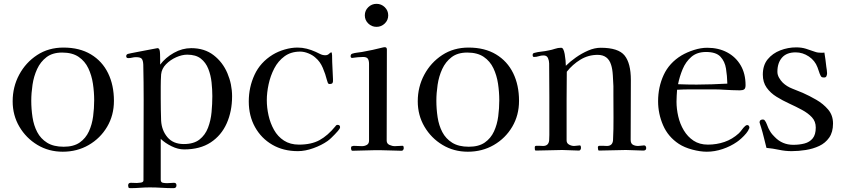

<svg xmlns="http://www.w3.org/2000/svg" viewBox="-20 -787 4395 1001"><path d="M471 -264Q471 -307 464.5 -350.5Q458 -394 440.5 -431Q423 -468 390 -490.5Q357 -513 304 -513Q254 -513 222.5 -489Q191 -465 173.5 -427Q156 -389 149.5 -345Q143 -301 143 -262Q143 -219 149.5 -176Q156 -133 174 -98.5Q192 -64 225.5 -43Q259 -22 312 -22Q364 -22 395.5 -44Q427 -66 443.5 -102Q460 -138 465.5 -180.5Q471 -223 471 -264ZM574 -261Q574 -186 538.5 -126Q503 -66 442.5 -31Q382 4 307 4Q234 4 175 -31.5Q116 -67 81 -126.5Q46 -186 46 -259Q46 -334 80 -397.5Q114 -461 173.5 -500Q233 -539 311 -539Q395 -539 454 -503.5Q513 -468 543.5 -405.5Q574 -343 574 -261Z M1087 -286Q1087 -320 1083 -357.5Q1079 -395 1066 -428Q1053 -461 1027 -481.5Q1001 -502 956 -502Q929 -502 898.5 -488.5Q868 -475 845.5 -452Q823 -429 820 -399Q818 -368 818 -336Q818 -304 818 -272Q818 -244 818.5 -215.5Q819 -187 820 -158Q823 -107 853 -71.5Q883 -36 938 -36Q990 -36 1020 -59.5Q1050 -83 1064.5 -121Q1079 -159 1083 -202.5Q1087 -246 1087 -286ZM1190 -285Q1190 -207 1162 -144Q1134 -81 1078.5 -44.5Q1023 -8 940 -8Q908 -8 874.5 -24.5Q841 -41 818 -63V150Q818 164 829.5 166Q841 168 851 168Q860 168 869 167Q878 166 887 166Q900 166 900 179Q900 194 885 194Q854 194 823 192Q792 190 761 190Q735 190 709.5 192Q684 194 658 194Q651 194 649.5 189Q648 184 648 180Q648 166 662 166Q670 166 678 166.5Q686 167 694 167Q701 167 714.5 165Q728 163 728 153Q728 49 728.5 -56Q729 -161 729 -265Q729 -312 728.5 -358Q728 -404 727 -450Q726 -472 719 -480.5Q712 -489 689 -489Q679 -489 669 -486.5Q659 -484 649 -484Q638 -484 638 -494Q638 -503 647 -506Q649 -507 665 -510Q681 -513 703.5 -517.5Q726 -522 748 -526Q770 -530 785 -533Q800 -536 801 -536Q809 -536 812 -526Q814 -520 814.5 -504.5Q815 -489 815 -473.5Q815 -458 815 -450Q843 -487 886.5 -511.5Q930 -536 977 -536Q1046 -536 1093.5 -499.5Q1141 -463 1165.5 -405.5Q1190 -348 1190 -285Z M1753 -124Q1753 -117 1742 -104.5Q1731 -92 1726 -87Q1717 -78 1708 -69Q1699 -60 1688 -52Q1657 -30 1614 -14.5Q1571 1 1533 1Q1457 1 1399.5 -32.5Q1342 -66 1309.5 -124.5Q1277 -183 1277 -258Q1277 -332 1307 -397Q1337 -462 1402 -502Q1430 -519 1464.5 -529Q1499 -539 1531 -539Q1556 -539 1579.5 -533Q1603 -527 1625 -517Q1638 -511 1650 -505Q1662 -499 1676 -499Q1688 -499 1695.5 -506.5Q1703 -514 1707 -514Q1710 -514 1710 -510Q1712 -498 1711.5 -486Q1711 -474 1712 -463Q1713 -441 1714 -419Q1715 -397 1716 -375V-372Q1717 -361 1714 -355Q1711 -349 1698 -349Q1691 -349 1688.5 -357Q1686 -365 1684 -371Q1677 -400 1663 -433Q1649 -466 1625 -486Q1610 -500 1587.5 -509Q1565 -518 1545 -518Q1497 -518 1463.5 -493.5Q1430 -469 1410 -430.5Q1390 -392 1380.5 -348Q1371 -304 1371 -265Q1371 -226 1380 -185.5Q1389 -145 1408.5 -110Q1428 -75 1460.5 -54Q1493 -33 1539 -33Q1603 -33 1646 -56.5Q1689 -80 1729 -129Q1733 -136 1740 -136Q1753 -136 1753 -124Z M2085 -15Q2085 -10 2082 -5.5Q2079 -1 2074 -1Q2046 -1 2018.5 -2.5Q1991 -4 1962 -4H1935Q1905 -4 1875.5 -2.5Q1846 -1 1817 -1Q1813 -1 1811.5 -6Q1810 -11 1810 -14Q1810 -19 1811 -21.5Q1812 -24 1817 -25Q1822 -27 1828.5 -26.5Q1835 -26 1841 -26Q1848 -26 1854 -25.5Q1860 -25 1867 -25Q1881 -25 1892.5 -31.5Q1904 -38 1904 -54V-454Q1904 -471 1898 -480.5Q1892 -490 1873 -490Q1859 -490 1844.5 -488.5Q1830 -487 1816 -485Q1808 -485 1808 -494Q1808 -504 1816 -507Q1828 -511 1841.5 -512.5Q1855 -514 1867 -516Q1895 -521 1923 -527Q1951 -533 1978 -540Q1981 -541 1986 -541Q1997 -541 1997 -529Q1997 -411 1996.5 -292Q1996 -173 1996 -54Q1996 -38 2010.5 -31.5Q2025 -25 2038 -25Q2048 -25 2058.5 -26Q2069 -27 2079 -27Q2083 -27 2084 -22Q2085 -17 2085 -15ZM2004 -707Q2004 -682 1986 -664.5Q1968 -647 1943 -647Q1918 -647 1900 -664.5Q1882 -682 1882 -707Q1882 -732 1900 -749.5Q1918 -767 1943 -767Q1968 -767 1986 -749.5Q2004 -732 2004 -707Z M2583 -264Q2583 -307 2576.5 -350.5Q2570 -394 2552.5 -431Q2535 -468 2502 -490.5Q2469 -513 2416 -513Q2366 -513 2334.5 -489Q2303 -465 2285.5 -427Q2268 -389 2261.5 -345Q2255 -301 2255 -262Q2255 -219 2261.5 -176Q2268 -133 2286 -98.5Q2304 -64 2337.5 -43Q2371 -22 2424 -22Q2476 -22 2507.5 -44Q2539 -66 2555.5 -102Q2572 -138 2577.5 -180.5Q2583 -223 2583 -264ZM2686 -261Q2686 -186 2650.5 -126Q2615 -66 2554.5 -31Q2494 4 2419 4Q2346 4 2287 -31.5Q2228 -67 2193 -126.5Q2158 -186 2158 -259Q2158 -334 2192 -397.5Q2226 -461 2285.5 -500Q2345 -539 2423 -539Q2507 -539 2566 -503.5Q2625 -468 2655.5 -405.5Q2686 -343 2686 -261Z M3349 -15Q3349 -2 3334 -2Q3312 -2 3289 -3.5Q3266 -5 3243 -5Q3209 -5 3173.5 -3.5Q3138 -2 3103 -2Q3099 -2 3098 -8.5Q3097 -15 3097 -19Q3097 -27 3107 -27Q3117 -27 3123 -27Q3128 -27 3133.5 -26.5Q3139 -26 3144 -26Q3173 -26 3176 -55Q3179 -114 3178.5 -174Q3178 -234 3178 -293Q3178 -304 3178 -315.5Q3178 -327 3178 -338Q3177 -361 3175 -394.5Q3173 -428 3166 -449Q3150 -501 3096 -501Q3047 -501 3006 -476Q2965 -451 2935 -413Q2934 -340 2934 -268Q2934 -196 2934 -124V-55Q2934 -40 2947 -33Q2960 -26 2973 -26Q2981 -26 2988.5 -27.5Q2996 -29 3003 -29Q3007 -29 3008 -24Q3009 -19 3009 -16Q3009 -12 3006.5 -7Q3004 -2 2998 -2Q2976 -2 2954.5 -3.5Q2933 -5 2911 -5Q2877 -5 2843 -3.5Q2809 -2 2774 -2Q2769 -2 2768.5 -8.5Q2768 -15 2768 -19Q2768 -27 2777 -27Q2786 -27 2791 -27Q2796 -27 2801 -26.5Q2806 -26 2811 -26Q2840 -26 2843 -55Q2844 -69 2844 -83Q2844 -97 2844 -111Q2844 -197 2844 -283.5Q2844 -370 2843 -456Q2843 -470 2837 -484Q2831 -498 2814 -498Q2801 -498 2789 -494Q2777 -490 2764 -490Q2757 -490 2757 -500Q2757 -502 2757.5 -504.5Q2758 -507 2759 -508Q2760 -509 2762 -509.5Q2764 -510 2765 -511Q2783 -516 2802.5 -518Q2822 -520 2840 -524Q2857 -527 2873 -532.5Q2889 -538 2905 -538Q2912 -538 2916 -531Q2921 -522 2924 -505.5Q2927 -489 2928.5 -472Q2930 -455 2930 -444Q2952 -466 2982.5 -487.5Q3013 -509 3046.5 -523.5Q3080 -538 3112 -538Q3204 -538 3236.5 -497.5Q3269 -457 3269 -370Q3269 -292 3268.5 -214Q3268 -136 3268 -58Q3268 -39 3279.5 -32.5Q3291 -26 3307 -26Q3315 -26 3323 -27.5Q3331 -29 3338 -29Q3344 -29 3346.5 -24.5Q3349 -20 3349 -15Z M3772 -351Q3771 -392 3765 -429.5Q3759 -467 3736 -491.5Q3713 -516 3661 -516Q3614 -516 3584.5 -490.5Q3555 -465 3539 -426.5Q3523 -388 3515 -348Q3540 -347 3564 -346.5Q3588 -346 3612 -346Q3652 -346 3692 -347.5Q3732 -349 3772 -351ZM3887 -122Q3887 -117 3885 -116Q3882 -106 3870.5 -92Q3859 -78 3845 -65.5Q3831 -53 3822 -47Q3789 -24 3747.5 -10Q3706 4 3665 4Q3631 4 3589.5 -7Q3548 -18 3519 -37Q3463 -74 3437 -134Q3411 -194 3411 -259Q3411 -333 3440 -396Q3469 -459 3533 -498Q3562 -515 3598 -526.5Q3634 -538 3667 -538Q3726 -538 3771 -514Q3816 -490 3841.5 -446.5Q3867 -403 3867 -343Q3867 -326 3859.5 -321Q3852 -316 3837 -316Q3817 -316 3797 -317Q3777 -318 3757 -319Q3729 -321 3701.5 -321Q3674 -321 3646 -321Q3612 -321 3578 -321Q3544 -321 3510 -319Q3509 -303 3508 -288Q3507 -273 3507 -257Q3507 -220 3516 -180.5Q3525 -141 3545 -107.5Q3565 -74 3596 -53.5Q3627 -33 3671 -33Q3716 -33 3757 -47Q3798 -61 3832 -92Q3841 -101 3848.5 -111.5Q3856 -122 3865 -130Q3870 -135 3876 -135Q3881 -135 3884 -131Q3887 -127 3887 -122Z M4323 -143Q4323 -98 4303 -69.5Q4283 -41 4251 -26Q4219 -11 4181 -5Q4143 1 4107 1Q4074 1 4041.5 -6Q4009 -13 3976 -16Q3969 -43 3962.5 -70Q3956 -97 3948 -123Q3947 -126 3943.5 -137Q3940 -148 3940 -149Q3940 -157 3945 -160.5Q3950 -164 3957 -164Q3964 -164 3967 -159Q3973 -152 3977.5 -140Q3982 -128 3986 -119Q3994 -103 4000 -94.5Q4006 -86 4019 -73Q4058 -32 4116 -32Q4148 -32 4174.5 -39Q4201 -46 4217 -65.5Q4233 -85 4233 -122Q4233 -154 4213 -175.5Q4193 -197 4161.5 -214Q4130 -231 4095 -247Q4060 -263 4028.5 -282.5Q3997 -302 3977 -330Q3957 -358 3957 -398Q3957 -447 3982.5 -478Q4008 -509 4048 -524.5Q4088 -540 4131 -540Q4159 -540 4181.5 -533Q4204 -526 4229 -517Q4237 -514 4245 -513Q4253 -512 4261 -512Q4266 -512 4270 -512Q4274 -512 4278 -513Q4281 -495 4283.5 -476.5Q4286 -458 4288 -439Q4289 -432 4290.5 -422.5Q4292 -413 4292 -405Q4292 -398 4289 -390.5Q4286 -383 4277 -383Q4270 -383 4265.5 -384.5Q4261 -386 4258 -393Q4253 -403 4249.5 -414.5Q4246 -426 4242 -436Q4229 -471 4197 -492.5Q4165 -514 4128 -514Q4081 -514 4057 -486.5Q4033 -459 4033 -413Q4033 -397 4041.5 -382Q4050 -367 4061 -356Q4082 -336 4110.5 -325Q4139 -314 4165 -303Q4199 -288 4235.5 -267Q4272 -246 4297.5 -216Q4323 -186 4323 -143Z"/></svg>

Font: Kaisei Decol
Style: Regular
Weight: 400
Designer: Font-Kai, 金井和夫
Foundry: KAZUO KANAI
Version: Version 5.003